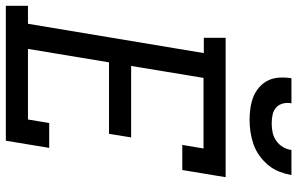

<svg xmlns="http://www.w3.org/2000/svg" viewBox="-198 -798 995 642"><g transform="rotate(90 299.0 -477.5)"><path d="M-2 0V-74H58L156 -662H105V-735H571L547 -590H463L475 -661H239L199 -419H438L426 -345H187L142 -74H378L390 -145H473L449 0ZM379 -815Q359 -815 339 -818Q319 -821 301.5 -828Q284 -835 269.5 -848Q255 -861 247 -878Q239 -895 238 -915Q237 -935 240 -955H324Q321 -941 324.5 -927Q328 -913 338 -904Q348 -895 362 -892Q376 -889 391 -889Q406 -889 421 -892Q436 -895 449 -904Q462 -913 470 -926.5Q478 -940 480 -955H564Q560 -934 552.5 -914.5Q545 -895 531 -878Q517 -861 499 -848Q481 -835 460.5 -828Q440 -821 419.5 -818Q399 -815 379 -815Z"/></g></svg>

Font: Iosevka Curly Slab Extended
Style: Italic
Weight: 400
Width: 7
Italic angle: -9°
Monospace: yes
Designer: Belleve Invis
Foundry: Belleve Invis
Version: Version 11.1.0; ttfautohint (v1.8.3)